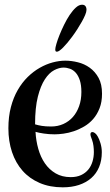

<svg xmlns="http://www.w3.org/2000/svg" viewBox="-20 -845 474 826"><path d="M399.9 -258.8Q406.7 -247.6 412.4 -228.5Q418 -209.5 418 -189.9Q418 -154.3 406.2 -126.2Q394.5 -98.1 372.6 -78.9Q350.6 -59.6 319.6 -49.3Q288.6 -39.1 250 -39.1Q194.3 -39.1 150.6 -57.9Q106.9 -76.7 77.1 -110.4Q47.4 -144 31.7 -190.7Q16.1 -237.3 16.1 -293Q16.1 -343.3 26.9 -384.3Q37.6 -425.3 56.2 -457.5Q74.7 -489.7 99.1 -513.7Q123.5 -537.6 150.9 -553.2Q178.2 -568.8 206.5 -576.4Q234.9 -584 261.2 -584Q287.1 -584 314.9 -577.1Q342.8 -570.3 366 -553.7Q389.2 -537.1 404.1 -510Q418.9 -482.9 418.9 -441.9Q418.9 -406.2 408.4 -379.4Q397.9 -352.5 380.9 -333Q363.8 -313.5 342 -300.8Q320.3 -288.1 297.6 -280.5Q274.9 -272.9 253.2 -270Q231.4 -267.1 214.8 -267.1Q190.9 -267.1 168.2 -270.5Q145.5 -273.9 132.8 -277.8Q134.8 -239.7 144.8 -204.3Q154.8 -168.9 173.3 -142.1Q191.9 -115.2 219.5 -99.1Q247.1 -83 284.2 -83Q310.1 -83 328.9 -91.8Q347.7 -100.6 359.9 -115.5Q372.1 -130.4 377.9 -149.9Q383.8 -169.4 383.8 -190.9Q383.8 -203.6 382.1 -217.3Q380.4 -231 376 -243.2Q373 -250.5 371.1 -256.8Q369.1 -263.2 369.1 -267.1Q369.1 -276.9 377.9 -276.9Q382.3 -276.9 388.4 -272.5Q394.5 -268.1 399.9 -258.8ZM130.9 -310.1Q143.6 -306.2 159.7 -303.5Q175.8 -300.8 200.2 -300.8Q228.5 -300.8 252.4 -311.5Q276.4 -322.3 293.5 -341.6Q310.5 -360.8 320.3 -388.2Q330.1 -415.5 330.1 -449.2Q330.1 -479 323.5 -499.3Q316.9 -519.5 306.2 -531.7Q295.4 -543.9 281.5 -549.1Q267.6 -554.2 252.9 -554.2Q234.4 -554.2 212.9 -543Q191.4 -531.7 173.1 -503.9Q154.8 -476.1 142.8 -429Q130.9 -381.8 130.9 -310.1ZM333 -824.7Q342.8 -824.7 347.4 -818.8Q352.1 -813 352.1 -802.7Q352.1 -793.9 346.4 -780.5Q340.8 -767.1 332 -751.5Q323.2 -735.8 312.3 -718.8Q301.3 -701.7 290 -686.5Q269.5 -658.7 251.5 -640.6Q233.4 -622.6 225.1 -622.6Q220.2 -622.6 219 -625.2Q217.8 -627.9 217.8 -632.8Q217.8 -639.6 222.7 -656.5Q227.5 -673.3 236.1 -694.6Q244.6 -715.8 255.9 -738.8Q267.1 -761.7 279.8 -780.8Q292.5 -799.8 306.2 -812.3Q319.8 -824.7 333 -824.7Z"/></svg>

Font: Henny Penny
Style: Regular
Weight: 400
Version: Version 1.001